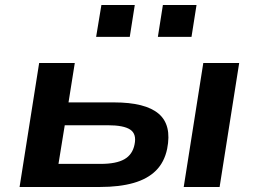

<svg xmlns="http://www.w3.org/2000/svg" viewBox="-20 -745 1030 765"><path d="M58 0 136 -494H278L253 -337H434Q559 -337 612 -292Q665 -247 646 -152Q635 -99 601.5 -65.5Q568 -32 512 -16Q456 0 378 0ZM213 -92H381Q443 -92 475.5 -110.5Q508 -129 516 -169Q525 -211 499 -228.5Q473 -246 409 -246H238ZM712 0 790 -494H933L855 0ZM609 -598 629 -725H763L743 -598ZM363 -598 384 -725H517L497 -598Z"/></svg>

Font: Nunito Sans 10pt Expanded
Style: Bold Italic
Weight: 700
Width: 7
Italic angle: -9°
Designer: Vernon Adams
Foundry: Vernon Adams
Version: Version 3.101;gftools[0.9.27]